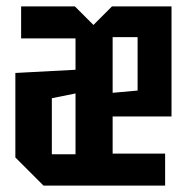

<svg xmlns="http://www.w3.org/2000/svg" viewBox="-20 -580 590 600"><path d="M28 -88V-352L216 -362V-460H46V-560H214L272 -502L330 -560H516V-216H332V-100H496V0H116ZM332 -290 410 -297V-464H332ZM142 -273V-98H216V-288Z"/></svg>

Font: Tektur Condensed Medium
Style: Regular
Weight: 500
Width: 3
Designer: Adam Jagosz
Foundry: Adam Jagosz
Version: Version 1.005;gftools[0.9.30]